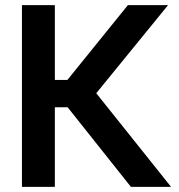

<svg xmlns="http://www.w3.org/2000/svg" viewBox="-20 -727 698 747"><path d="M243.2 -309.6H193.4V0H65.4V-707H193.4V-416H242.2L477.5 -707H633.8L354.5 -364.3L645.5 0H489.3Z"/></svg>

Font: Pretendard SemiBold
Style: Regular
Weight: 600
Designer: Base glyphs from Inter by Rasmus Andersson; Hangeul glyphs from Noto Sans CJK(Source Han Sans) by Jang Soo-young and Kan
Foundry: Kil Hyung-jin
Version: Version 1.309